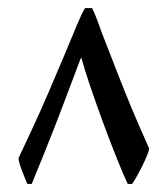

<svg xmlns="http://www.w3.org/2000/svg" viewBox="-20 -601 418 478"><path d="M351 -228Q348 -216 335 -189.5Q322 -163 309 -143H298Q288 -164 271.5 -205Q255 -246 237.5 -293.5Q220 -341 205 -385Q190 -429 183 -456H181L138 -342Q127 -313 116.5 -286Q106 -259 92.5 -225.5Q79 -192 59 -143H48Q45 -151 39.5 -164Q34 -177 30 -189.5Q26 -202 26 -207Q41 -239 61 -282Q81 -325 101.5 -372.5Q122 -420 140 -463Q158 -507 172 -540Q186 -573 192 -581H209Q213 -574 219.5 -557.5Q226 -541 234 -518Q259 -453 282 -395Q305 -337 323.5 -294.5Q342 -252 351 -232Z"/></svg>

Font: Noto Sans Indic Siyaq Numbers
Style: Regular
Weight: 400
Designer: Monotype Design Team
Foundry: Monotype Imaging Inc.
Version: Version 2.002; ttfautohint (v1.8.4.7-5d5b)